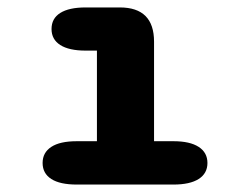

<svg xmlns="http://www.w3.org/2000/svg" viewBox="-20 -496 659 516"><path d="M186.5 0Q141 0 117.8 -15Q94.5 -30 94.5 -58Q94.5 -86 117.8 -101.2Q141 -116.5 186.5 -116.5H240.5V-360H210Q165.5 -360 142 -375Q118.5 -390 118.5 -418Q118.5 -446.5 142 -461.2Q165.5 -476 210 -476H302Q394 -476 394 -384V-116.5H446Q490.5 -116.5 514 -101.2Q537.5 -86 537.5 -58Q537.5 -30 514 -15Q490.5 0 446 0Z"/></svg>

Font: Sono Monospace
Style: Bold
Weight: 700
Designer: Tyler Finck
Foundry: Tyler Finck
Version: Version 2.112